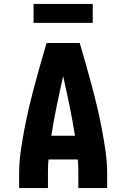

<svg xmlns="http://www.w3.org/2000/svg" viewBox="-20 -953 640 973"><path d="M77 0V-74Q77 -130 85 -186Q93 -242 103.5 -297.5Q114 -353 127 -408Q140 -463 154.5 -517.5Q169 -572 184.5 -626.5Q200 -681 216 -735H384Q400 -681 415.5 -626.5Q431 -572 445.5 -517.5Q460 -463 473 -408Q486 -353 496.5 -297.5Q507 -242 515 -186Q523 -130 523 -74V0H377V-74Q377 -91 376.5 -109Q376 -127 374 -145H226Q224 -127 223.5 -109Q223 -91 223 -74V0ZM240 -265H360Q348 -341 332.5 -416.5Q317 -492 300 -567Q283 -492 267.5 -416.5Q252 -341 240 -265ZM150 -837V-933H450V-837Z"/></svg>

Font: Iosevka Curly Heavy Extended
Style: Regular
Weight: 900
Width: 7
Monospace: yes
Designer: Belleve Invis
Foundry: Belleve Invis
Version: Version 11.1.0; ttfautohint (v1.8.3)